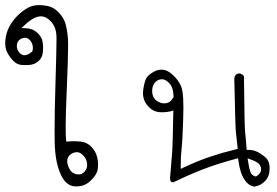

<svg xmlns="http://www.w3.org/2000/svg" viewBox="-40 -545 1060 735"><path d="M254.4 168.5Q283.7 168.5 306.2 147.5Q330.6 124.5 334 103.5Q335.4 94.7 335.4 83.3Q335.4 71.8 332 57.1Q326.7 34.2 309.3 16.6Q292 -1 269.5 -2.9Q255.4 -4.4 243.4 -4.4Q231.4 -4.4 213.9 -2.9L212.9 -9.8Q211.4 -23.9 211.4 -65.7Q211.4 -107.4 216.1 -214.8Q220.7 -322.3 220.7 -371.6Q220.7 -392.1 219.7 -401.9Q216.8 -433.1 210 -456.5Q202.6 -479.5 183.1 -499Q163.6 -518.6 140.1 -522.5Q123.5 -525.4 112.8 -525.4Q102.1 -525.4 94.2 -524.4Q77.1 -522 60.1 -511.2Q40.5 -499 23.4 -481.2Q6.3 -463.4 -5.4 -440.9Q-16.6 -418.9 -19.5 -391.1Q-20 -385.3 -20 -379.9Q-20 -360.4 -13.2 -346.2Q-2.9 -325.7 11 -311.8Q24.9 -297.9 42.5 -296.4Q49.8 -295.9 54.7 -295.9Q59.6 -295.9 65.7 -295.9Q71.8 -295.9 78.4 -297.1Q85 -298.3 88.6 -299.8Q92.3 -301.3 95.7 -302.7Q103.5 -307.1 109.9 -313.5Q122.6 -326.7 124 -345.2Q125 -353.5 125 -360.4Q125 -373.5 123 -385.3Q120.6 -402.8 103 -419.4Q85.4 -436 59.6 -437L42 -437.5L55.2 -449.7Q90.3 -482.4 116.2 -482.4Q136.7 -482.4 154.8 -462.9Q175.8 -440.4 176.3 -402.8Q176.3 -399.4 176.3 -395Q176.3 -353.5 172.6 -234.9Q168.9 -116.2 168.9 -44.4Q168.9 -20.5 169.4 -0.5Q170.9 77.1 193.4 124.5Q213.9 168.5 249.5 168.5ZM260.3 122.6Q244.1 122.6 233.4 111.8Q226.6 105 221.9 93.3Q217.3 81.5 217.3 71.8Q217.3 54.2 232.4 44.4Q243.2 37.6 254.4 37.6Q266.6 37.6 277.8 49.3Q292 63 293.5 83Q293.5 84.5 293.5 86.4Q293.5 107.4 273.9 120.1L272.9 121.1Q265.6 122.6 260.3 122.6ZM53.7 -333.5Q44.4 -333.5 35.6 -341.8Q24.4 -353.5 24.4 -368.7Q24.4 -387.2 38.6 -395.5Q46.9 -400.4 56.2 -400.4Q65.4 -400.4 73.7 -392.1L78.6 -386.2Q85.9 -374.5 85.9 -361.3Q85.9 -356 84 -348.6L82.5 -347.2Q66.4 -333.5 53.7 -333.5Z M975.1 56.6Q957 41.5 942.6 35.2Q928.2 28.8 911.1 28.8H904.3Q900.9 -18.1 898.4 -38.1Q896 -58.1 894 -240.2V-240.7Q894.5 -243.7 894.5 -245.6Q894.5 -252.9 890.6 -257.8L879.4 -263.7Q877.4 -263.7 876 -263.7Q868.2 -263.7 861.8 -257.8Q857.9 -252 856.9 -244.6Q860.8 -59.6 862.8 -41.5Q864.7 -23.4 870.1 24.9Q831.1 34.7 810.5 40.5Q780.8 49.8 762.2 55.7Q715.8 71.3 662.1 96.7L651.9 101.6V89.8Q651.9 50.3 655.3 22Q658.7 -5.4 661.1 -85.4Q662.1 -110.8 662.1 -131.3Q662.1 -175.3 658.2 -195.8Q653.3 -225.1 630.4 -249.5Q617.7 -262.7 607.9 -269Q598.1 -275.4 590.8 -276.9Q583.5 -278.3 580.1 -278.3Q568.4 -278.3 560.1 -275.4Q545.4 -270 532.2 -259.3Q520 -249.5 515.6 -235.4Q511.2 -221.2 508.3 -202.6Q507.3 -195.8 507.3 -187Q507.3 -178.2 510.3 -167.5Q514.6 -150.4 531.2 -133.8Q547.4 -117.7 569.8 -115.7Q576.2 -115.2 581.5 -115.2Q599.1 -115.2 614.3 -119.1L623.5 -122.1Q621.6 5.4 618.7 42L611.8 127Q610.8 131.8 610.8 136Q610.8 140.1 611.8 143.1Q612.8 148.4 614.3 150.4Q617.2 152.8 622.1 152.8Q623 152.8 624 152.8Q683.1 124 738.8 102.5Q794.4 81.1 863.3 63L871.6 61L872.6 69.3Q875.5 93.3 882.3 114.3Q889.2 135.3 902.8 151.9L906.7 155.8Q917.5 167 933.6 169.4Q958.5 165.5 975.3 147.5Q992.2 129.4 992.2 99.9Q992.2 70.3 975.1 56.6ZM959.5 102.5Q959.5 119.6 941.9 129.4L939.5 130.9L936.5 129.9Q923.3 126 918.5 113.3Q914.6 103.5 909.7 73.2L907.7 61Q928.2 68.4 932.1 70.3Q936 72.3 938 73.2Q939.9 74.2 941.9 75.4Q943.8 76.7 945.3 77.6Q950.7 81.5 953.6 85.4Q959.5 93.8 959.5 102.5ZM589.4 -149.4Q586.4 -149.4 584 -149.7Q581.5 -149.9 578.6 -150.6Q575.7 -151.4 573.2 -152.3Q542.5 -163.1 542.5 -197.3Q542.5 -218.3 555.2 -231.4Q562.5 -238.3 572.3 -240.7Q575.7 -241.7 580.1 -241.7Q584.5 -241.7 589.8 -239.7Q598.6 -236.3 606.9 -228Q623.5 -210.9 624.5 -175.8V-173.8Q619.6 -165 614.7 -159.7Q604.5 -149.4 589.4 -149.4Z"/></svg>

Font: Bakudai
Style: ExtraLight
Weight: 200
Version: Version 1.48